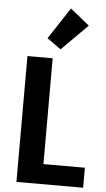

<svg xmlns="http://www.w3.org/2000/svg" viewBox="-64 -1021 586 1061"><g transform="rotate(5 229.5 -490.5)"><path d="M171 -806 286 -981 392 -895 248 -751ZM209 -111H439V0H69V-698H209Z"/></g></svg>

Font: Fz Poppins SemBd
Style: Regular
Weight: 600
Designer: Ninad Kale (Devanagari), Jonny Pinhorn (Latin)
Foundry: Indian Type Foundry
Version: Vit hóa bi Vntype.Com & FontZin.Com